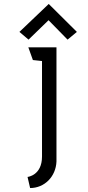

<svg xmlns="http://www.w3.org/2000/svg" viewBox="-20 -740 443 969"><path d="M368 -579 226 -720 78 -579 124 -540 225 -638 321 -540ZM192 50C192 146 119 153 119 153C119 153 132 208 132 209C205 209 262 151 265 75V-501H123L146 -437L192 -432Z"/></svg>

Font: Advent Pro
Style: Medium
Weight: 500
Designer: Andreas Kalpakidis
Foundry: Andreas Kalpakidis
Version: Version 2.002 2008